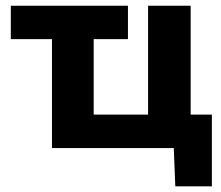

<svg xmlns="http://www.w3.org/2000/svg" viewBox="-20 -519 776 673"><path d="M594.5 134.2 588.4 -17.5 612 0H162.2Q162.2 -53.7 162.2 -103.8Q162.2 -154 162.2 -216V-266Q162.2 -311.2 162.2 -346.1Q162.2 -380.9 162.2 -411.7Q162.2 -442.5 162.2 -475.3L209.2 -381.8H186.9Q146.3 -381.8 103.2 -381.8Q60.2 -381.8 17.9 -381.8V-499H428.5V-381.8Q385.6 -381.8 341.5 -381.8Q297.4 -381.8 255.7 -381.8H233.4L308.4 -475.3Q308.4 -442.5 308.4 -411.7Q308.4 -380.9 308.4 -346.1Q308.4 -311.2 308.4 -266V-216Q308.4 -174.8 308.4 -142.8Q308.4 -110.8 308.4 -82.6Q308.4 -54.3 308.4 -23.6L251.2 -117.2H501.4Q554.3 -117.2 611 -117.2Q667.8 -117.2 722.7 -117.2Q722.7 -86.1 722.7 -51.7Q722.7 -17.4 722.7 13.7Q722.7 43.4 722.7 73.8Q722.7 104.2 722.7 134.2ZM499 -23.6Q499 -54.3 499 -82.6Q499 -110.8 499 -142.8Q499 -174.8 499 -216V-266Q499 -315.5 499 -354.8Q499 -394 499 -428.7Q499 -463.3 499 -499H648.3Q648.3 -463.3 648.3 -428.7Q648.3 -394 648.3 -354.8Q648.3 -315.5 648.3 -266V-216Q648.3 -174.8 648.3 -142.8Q648.3 -110.8 648.3 -82.6Q648.3 -54.3 648.3 -23.6Z"/></svg>

Font: Commissioner Thin
Style: Regular
Weight: 100
Designer: Kostas Bartsokas
Foundry: Kostas Bartsokas
Version: Version 1.001;gftools[0.9.23]